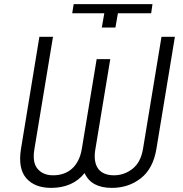

<svg xmlns="http://www.w3.org/2000/svg" viewBox="-20 -907 895 937"><path d="M82.4 -180.4 172.2 -727.3H238.6L148.1 -180.4Q136.7 -114.3 163.4 -83.1Q190 -51.5 239.3 -51.5Q266.3 -51.5 289.6 -59.5Q312.9 -67.5 331 -83.5Q349.1 -99.4 361.5 -123.8Q373.9 -148.1 379.3 -180.4L451.7 -618.3H518.1L445.7 -180.4Q440 -148.1 443.7 -123.8Q447.4 -99.4 459.3 -83.5Q471.2 -67.5 490.8 -59.5Q510.3 -51.5 535.9 -51.5Q586.6 -51.5 627.1 -83.5Q666.9 -115.1 677.9 -180.4L768.1 -727.3H833.5L743.3 -180.4Q727.3 -84.2 667.6 -37.3Q607.6 9.9 525.9 9.9Q475.9 9.9 442.5 -8Q409.1 -25.9 392.8 -62.5Q363.6 -25.9 322.6 -8Q281.6 9.9 229.8 9.9Q149.1 9.9 108 -37.6Q67.1 -85.2 82.4 -180.4ZM332.4 -842.3 339.5 -886.7H724.1L717.7 -842.3H555.4L543.3 -772.7H476.9L489 -842.3Z"/></svg>

Font: Inter P Light
Style: Italic
Weight: 300
Italic angle: 9.39999°
Designer: Rasmus Andersson
Foundry: rsms
Version: Version 3.018;git-588b23468